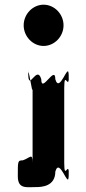

<svg xmlns="http://www.w3.org/2000/svg" viewBox="-20 -798 368 819"><path d="M134 0C156 0 216 -2 216 -66C234 -130 272 10 272 -46C272 -110 274 16 274 -48C274 -123 254 -21 254 -103V-423C254 -505 274 -403 274 -478C274 -542 272 -416 272 -480C272 -536 234 -396 216 -460C216 -524 156 -396 156 -460C138 -524 101 -406 101 -480C101 -544 100 -414 100 -478C100 -533 119 -377 119 -423V-103C119 -149 108 -124 77 -114C55 -114 56 -110 56 -46C56 10 94 0 134 0ZM81 -690C81 -642 120 -602 166 -602C212 -602 251 -642 251 -690C251 -738 212 -778 166 -778C120 -778 81 -738 81 -690Z"/></svg>

Font: Hussar Przerywany
Style: Regular
Weight: 400
Foundry: Cannot Into Space Fonts
Version: Version 0.982